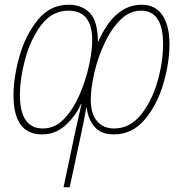

<svg xmlns="http://www.w3.org/2000/svg" viewBox="-20 -557 776 810"><path d="M668 -371Q668 -296 644.5 -213.5Q621 -131 574.5 -73Q528 -15 461 -15Q416 -15 389.5 -46Q363 -77 363 -136Q363 -184 377.5 -248Q392 -312 420 -372.5Q448 -433 487 -472.5Q526 -512 575 -512Q668 -512 668 -371ZM369 -387Q369 -343 355.5 -280.5Q342 -218 315.5 -157Q289 -96 250.5 -55.5Q212 -15 161 -15Q64 -15 64 -157Q64 -226 86.5 -309Q109 -392 154.5 -452Q200 -512 269 -512Q369 -512 369 -387ZM393 -378Q393 -467 359.5 -502Q326 -537 270 -537Q191 -537 139 -472.5Q87 -408 62 -319Q37 -230 37 -155Q37 10 157 10Q215 10 257.5 -29.5Q300 -69 322 -119H324Q311 -64 300 -13L248 233H274L324 0Q329 -24 334.5 -51Q340 -78 344 -102H346Q351 -56 378 -23Q405 10 460 10Q538 10 590.5 -52.5Q643 -115 669 -203.5Q695 -292 695 -372Q695 -448 665.5 -492.5Q636 -537 577 -537Q462 -537 393 -378Z"/></svg>

Font: Noto Sans Display SemiCondensed Thin
Style: Italic
Weight: 250
Width: 4
Designer: Monotype Design team
Foundry: Monotype Imaging Inc.
Version: 1.000